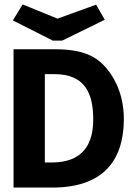

<svg xmlns="http://www.w3.org/2000/svg" viewBox="-20 -845 603 865"><path d="M413 -824 239 -761 82 -825 38 -753 218 -662H260L452 -756ZM41 0H216C440 0 537 -117 538 -307C538 -402 508 -479 461 -536C414 -592 353 -623 229 -623H41ZM182 -113V-511H225C361 -511 400 -427 400 -307C400 -196 354 -113 213 -113Z"/></svg>

Font: Inconsolata SemiExpanded Black
Style: Regular
Weight: 900
Width: 6
Monospace: yes
Designer: Raph Levien, Cyreal, Brenton Simpson
Foundry: Raph Levien, Cyreal, Google
Version: Version 3.100